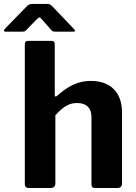

<svg xmlns="http://www.w3.org/2000/svg" viewBox="-69 -948 686 968"><path d="M77.2 0Q56.1 0 56.1 -20.4V-723Q56.1 -742 71.9 -742H192Q207.1 -742 207.1 -724.7V-468.6Q207.1 -462.8 210.2 -461.5Q213.2 -460.1 218.7 -464.8Q250.2 -492.6 277.7 -508.9Q305.3 -525.3 332.4 -532.6Q359.6 -540 388.4 -540Q464.2 -540 505.2 -497.9Q546.2 -455.9 546.2 -380.2V-24.3Q546.2 0 522.2 0H411.1Q400.7 0 396.4 -4.6Q392.1 -9.3 392.1 -20.4V-358.5Q392.1 -391.8 373.8 -410.2Q355.5 -428.6 319.7 -428.6Q299 -428.6 280.7 -421.7Q262.5 -414.7 245.6 -401.1Q228.7 -387.6 210.1 -366.5V-23.3Q210.1 0 184 0H77.2ZM189.8 -796.3 143.7 -848.6Q134.5 -860.3 130 -860.3Q125.5 -860.3 114 -848.6L63.4 -796.3Q56.9 -790.2 53 -789.2Q49.1 -788.2 40.5 -788.2H-40.7Q-48.5 -788.2 -49 -792.6Q-49.5 -797 -43.4 -803.9L64.9 -914.9Q71.3 -921.8 78.2 -925Q85 -928.2 97 -928.2H169.9Q179.4 -928.2 184.7 -924.5Q190 -920.8 194.4 -916.6L301.7 -803.9Q317.3 -788.2 300 -788.2H213.4Q205.8 -788.2 200.2 -789.3Q194.5 -790.4 189.8 -796.3Z"/></svg>

Font: Libre Franklin Thin
Style: Regular
Weight: 100
Designer: Pablo Impallari, Rodrigo Fuenzalida, Nhung Nguyen
Foundry: Impallari Type
Version: Version 3.000